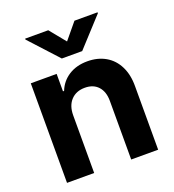

<svg xmlns="http://www.w3.org/2000/svg" viewBox="-136 -855 870 961"><g transform="rotate(-20 299.0 -375.0)"><path d="M201.2 0H56.6V-530.3H194.3V-437.5H200.2Q218.8 -484.4 260.3 -510.7Q301.8 -537.1 359.4 -537.1Q414.6 -537.1 456.1 -513.2Q497.6 -489.3 520 -444.1Q542.5 -398.9 542 -337.9V0H398.4V-312.5Q398.4 -361.3 373 -389.2Q347.7 -417 302.7 -417Q256.3 -417 228.8 -387.7Q201.2 -358.4 201.2 -306.6ZM298.8 -665 369.1 -750H492.2V-745.1L353.5 -593.8H245.1L106.4 -745.1V-750H229.5Z"/></g></svg>

Font: WEMIX Pretendard
Style: Bold
Weight: 700
Designer: Base glyphs from Inter by Rasmus Andersson; Hangeul glyphs from Noto Sans CJK(Source Han Sans) by Jang Soo-young and Kan
Foundry: Kil Hyung-jin
Version: Version 1.000